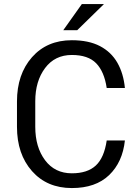

<svg xmlns="http://www.w3.org/2000/svg" viewBox="-20 -920 680 950"><path d="M362 -770.5H293L385 -900H494.5ZM335.5 10.5Q212.5 10.5 138.2 -73.5Q64 -157.5 64 -292.5V-418Q64 -552.5 138.2 -636.8Q212.5 -721 335.5 -721Q419 -721 474.8 -691.8Q530.5 -662.5 560.8 -609.5Q591 -556.5 598 -484.5H508Q496 -565.5 456 -606.8Q416 -648 335.5 -648Q251.5 -648 203 -583.2Q154.5 -518.5 154.5 -419V-292.5Q154.5 -192 203 -127.2Q251.5 -62.5 335.5 -62.5Q412.5 -62.5 454 -101Q495.5 -139.5 508 -225H598Q586.5 -117.5 519.8 -53.5Q453 10.5 335.5 10.5Z"/></svg>

Font: Roberto Sans
Style: Regular
Weight: 400
Designer: Google (font) & Cristiano Sobral (main changes)
Version: Version 1.500; ttfautohint (v1.8.4.7-5d5b-dirty)